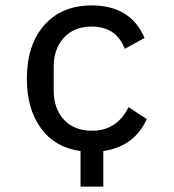

<svg xmlns="http://www.w3.org/2000/svg" viewBox="-20 -548 640 708"><path d="M277 140V9Q183 -4 131 -75Q79 -146 79 -258Q79 -382 143 -455Q207 -528 318 -528Q462 -528 513 -408L440 -368Q409 -450 318 -450Q253 -450 215.5 -409Q178 -368 178 -302V-214Q178 -148 215.5 -107Q253 -66 320 -66Q411 -66 454 -153L521 -109Q476 -8 361 9V140Z"/></svg>

Font: IBM Plex Mono Text
Style: Regular
Weight: 450
Designer: Mike Abbink, Paul van der Laan, Pieter van Rosmalen
Foundry: Bold Monday
Version: Version 2.000